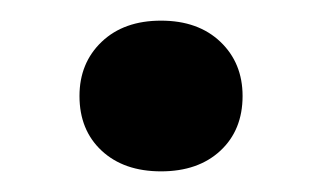

<svg xmlns="http://www.w3.org/2000/svg" viewBox="-20 -451 310 186"><path d="M136 -285Q100 -285 78.5 -305Q57 -325 57 -358Q57 -390 78.5 -410.5Q100 -431 136 -431Q172 -431 193.5 -410.5Q215 -390 215 -358Q215 -325 193.5 -305Q172 -285 136 -285Z"/></svg>

Font: Roboto Serif 36pt Medium
Style: Regular
Weight: 500
Designer: Greg Gazdowicz
Foundry: Commercial Type
Version: Version 1.008